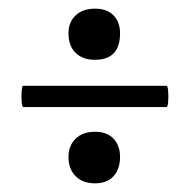

<svg xmlns="http://www.w3.org/2000/svg" viewBox="-20 -412 438 443"><path d="M34 -165Q31 -165 30 -177.5Q29 -190 30 -202Q31 -214 33 -214H364Q367 -214 368 -202Q369 -190 368 -177.5Q367 -165 364 -165ZM199 11Q171 11 154.5 -5.5Q138 -22 138 -50Q138 -76 154.5 -92Q171 -108 199 -108Q227 -108 242 -92Q257 -76 257 -50Q257 -22 242 -5.5Q227 11 199 11ZM199 -274Q171 -274 154.5 -290Q138 -306 138 -335Q138 -361 154.5 -376.5Q171 -392 199 -392Q227 -392 242 -376.5Q257 -361 257 -335Q257 -274 199 -274Z"/></svg>

Font: Cormorant Garamond Light
Style: Bold
Weight: 700
Version: Version 4.001